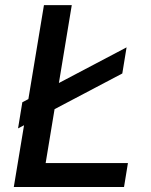

<svg xmlns="http://www.w3.org/2000/svg" viewBox="-20 -748 605 768"><path d="M35.2 0 155.8 -727.5H267.1L162.6 -95.7H491.7L476.1 0ZM52.2 -234.4 69.3 -338.9 486.3 -558.6 469.2 -454.1Z"/></svg>

Font: Inter Medium
Style: Italic
Weight: 500
Italic angle: -9.3988°
Designer: Rasmus Andersson
Foundry: rsms
Version: Version 4.001;git-66647c0bb